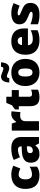

<svg xmlns="http://www.w3.org/2000/svg" viewBox="1520 -2332 822 3903"><g transform="rotate(-90 1931.5 -381.0)"><path d="M318 10C394 10 449 -9 495 -39V-191C446 -160 389 -142 334 -142C276 -142 236 -179 236 -275C236 -368 275 -413 333 -413C375 -413 412 -400 458 -380L514 -521C462 -547 401 -563 333 -563C166 -563 42 -475 42 -274C42 -77 150 10 318 10Z M875 -563C775 -563 695 -546 631 -513L686 -387C740 -411 796 -428 840 -428C881 -428 907 -409 907 -360V-352L815 -349C659 -342 575 -287 575 -169C575 -48 647 10 743 10C835 10 878 -14 925 -73H929L966 0H1098V-363C1098 -491 1015 -563 875 -563ZM864 -245 908 -247V-204C908 -157 870 -125 824 -125C791 -125 769 -142 769 -180C769 -220 794 -242 864 -245Z M1562 -563C1499 -563 1439 -519 1409 -465H1400L1370 -553H1228V0H1419V-272C1419 -372 1490 -383 1538 -383C1573 -383 1590 -380 1603 -377L1620 -557C1609 -559 1583 -563 1562 -563Z M1968 -141C1935 -141 1916 -159 1916 -195V-410H2052V-553H1916V-664H1791L1742 -548L1657 -488V-410H1724V-182C1724 -32 1797 10 1905 10C1977 10 2018 -3 2060 -21V-160C2029 -149 2002 -141 1968 -141Z M2205 -604H2293C2301 -647 2316 -652 2328 -652C2377 -652 2437 -605 2496 -605C2560 -605 2608 -652 2616 -772H2527C2520 -730 2504 -724 2492 -724C2442 -724 2378 -771 2328 -771C2256 -771 2213 -726 2205 -604ZM2685 -278C2685 -461 2570 -563 2411 -563C2238 -563 2133 -461 2133 -278C2133 -93 2248 10 2408 10C2580 10 2685 -93 2685 -278ZM2327 -278C2327 -372 2351 -421 2409 -421C2469 -421 2491 -372 2491 -278C2491 -183 2469 -132 2410 -132C2350 -132 2327 -183 2327 -278Z M3043 -563C2880 -563 2770 -472 2770 -273C2770 -76 2894 10 3061 10C3157 10 3215 -3 3268 -31V-168C3207 -139 3153 -126 3084 -126C3006 -126 2966 -167 2963 -225H3304V-310C3304 -479 3204 -563 3043 -563ZM3050 -433C3102 -433 3130 -394 3131 -345H2967C2972 -406 3005 -433 3050 -433Z M3823 -170C3823 -267 3777 -307 3681 -346C3589 -383 3570 -390 3570 -411C3570 -426 3587 -434 3617 -434C3650 -434 3712 -418 3767 -393L3819 -516C3750 -547 3689 -563 3616 -563C3479 -563 3388 -508 3388 -400C3388 -309 3433 -266 3525 -228C3618 -190 3643 -181 3643 -157C3643 -138 3624 -129 3581 -129C3539 -129 3459 -142 3389 -174V-21C3453 3 3510 10 3589 10C3757 10 3823 -65 3823 -170Z"/></g></svg>

Font: Noto Sans Tamil Black
Style: Regular
Weight: 900
Designer: Jelle Bosma - Monotype Design Team
Foundry: Monotype Imaging Inc.
Version: Version 2.004